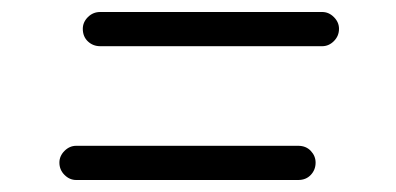

<svg xmlns="http://www.w3.org/2000/svg" viewBox="-20 -510 660 320"><path d="M477 -267Q490 -267 498 -258.5Q506 -250 506 -239Q506 -227 498 -218.5Q490 -210 477 -210H107Q96 -210 87.5 -218.5Q79 -227 79 -239Q79 -250 87.5 -258.5Q96 -267 107 -267ZM517 -490Q528 -490 536.5 -481.5Q545 -473 545 -462Q545 -450 536.5 -441.5Q528 -433 517 -433H147Q135 -433 126.5 -441Q118 -449 118 -462Q118 -473 126.5 -481.5Q135 -490 147 -490Z"/></svg>

Font: Quicksand
Style: Italic
Weight: 400
Italic angle: -12°
Designer: Andrew Paglinawan
Foundry: Andrew Paglinawan
Version: 1.002